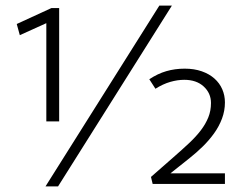

<svg xmlns="http://www.w3.org/2000/svg" viewBox="-20 -659 866 688"><path d="M143 9 551 -639H596L188 9ZM640 -373Q616 -373 590 -365.5Q564 -358 537 -341L515 -375Q545 -395 576 -404Q607 -413 642 -413Q676 -413 703 -403.5Q730 -394 748.5 -377.5Q767 -361 776.5 -339Q786 -317 786 -292Q786 -262 775.5 -234Q765 -206 747 -181Q729 -156 706.5 -134Q684 -112 660 -93L591 -38H786V0H527L521 -25L602 -96Q633 -123 658 -146.5Q683 -170 700 -192.5Q717 -215 726.5 -238.5Q736 -262 736 -290Q736 -325 710 -349Q684 -373 640 -373ZM164 -630H192V-224H146V-576L51 -533L40 -573Z"/></svg>

Font: Ek Mukta ExtraLight
Style: Regular
Weight: 275
Designer: Girish Dalvi and Yashodeep Gholap
Foundry: Ek Type
Version: Version 2.538;PS 1.002;hotconv 16.6.51;makeotf.lib2.5.65220;